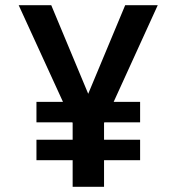

<svg xmlns="http://www.w3.org/2000/svg" viewBox="-20 -720 690 740"><path d="M120.5 -248.5V-327.5H520V-248.5ZM120.5 -102.5V-181.5H520V-102.5ZM260 0V-246L52 -700H177.5L320 -358.5L462.5 -700H588L381 -246V0Z"/></svg>

Font: Trispace Thin Medium
Style: Regular
Weight: 500
Version: Version 1.210